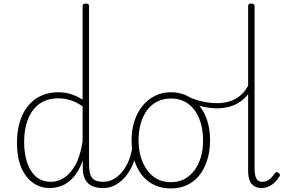

<svg xmlns="http://www.w3.org/2000/svg" viewBox="-20 -1035 1593 1074"><path d="M258 17Q205 17 163.5 -13Q122 -43 98.5 -99Q75 -155 75 -235Q75 -285 84.5 -328.5Q94 -372 113 -407Q132 -442 160 -467Q188 -492 225 -505.5Q262 -519 309 -519Q343 -519 375.5 -509Q408 -499 442 -478V-1000Q442 -1008 447 -1011.5Q452 -1015 462 -1015Q471 -1015 474.5 -1011.5Q478 -1008 478 -1000V-117Q478 -63 494.5 -40.5Q511 -18 560 -18Q566 -18 569.5 -12.5Q573 -7 573 -0.5Q573 6 569.5 11.5Q566 17 559 17Q529 17 507 10Q485 3 471 -11.5Q457 -26 450 -47Q443 -68 443 -96V-137Q421 -77 390.5 -43Q360 -9 325.5 4Q291 17 258 17ZM265 -18Q302 -18 337 -39.5Q372 -61 400 -109.5Q428 -158 442 -242V-440Q405 -466 371 -475.5Q337 -485 305 -485Q270 -485 240 -474.5Q210 -464 187 -443.5Q164 -423 148 -393Q132 -363 123.5 -324.5Q115 -286 115 -238Q115 -177 131.5 -126.5Q148 -76 181.5 -47Q215 -18 265 -18Z M558 17Q549 17 544 11.5Q539 6 539 -0.5Q539 -7 544 -12.5Q549 -18 558 -18Q590 -18 618 -34.5Q646 -51 667.5 -79Q689 -107 702.5 -142.5Q716 -178 720 -215Q721 -225 727.5 -227.5Q734 -230 740 -226.5Q746 -223 746 -213Q743 -171 728.5 -130Q714 -89 689 -56Q664 -23 630.5 -3Q597 17 558 17Z M936 19Q867 19 817.5 -15Q768 -49 742 -109.5Q716 -170 716 -250Q716 -310 732.5 -359.5Q749 -409 778.5 -444.5Q808 -480 848 -499.5Q888 -519 936 -519Q1001 -519 1050.5 -485Q1100 -451 1127.5 -390.5Q1155 -330 1155 -250Q1155 -202 1145 -161Q1135 -120 1116.5 -86.5Q1098 -53 1071.5 -29.5Q1045 -6 1011 6.5Q977 19 936 19ZM936 -16Q979 -16 1011.5 -33.5Q1044 -51 1067.5 -82Q1091 -113 1103.5 -156Q1116 -199 1116 -250Q1116 -319 1094 -372.5Q1072 -426 1032 -455Q992 -484 936 -484Q895 -484 861 -467.5Q827 -451 803.5 -419.5Q780 -388 767.5 -345Q755 -302 755 -250Q755 -182 777.5 -129Q800 -76 840 -46Q880 -16 936 -16Z M1194 -429Q1159 -429 1114.5 -438.5Q1070 -448 1023 -471Q1017 -473 1016 -478Q1015 -483 1016.5 -488Q1018 -493 1023 -495Q1028 -497 1034 -494Q1074 -475 1116 -466.5Q1158 -458 1194 -458Q1232 -458 1265.5 -468.5Q1299 -479 1326.5 -502.5Q1354 -526 1373 -566Q1378 -574 1384.5 -574Q1391 -574 1395.5 -568.5Q1400 -563 1394 -552Q1373 -507 1341 -479.5Q1309 -452 1271.5 -440.5Q1234 -429 1194 -429Z M1442 17Q1408 17 1388 -6Q1368 -29 1368 -77V-1000Q1368 -1008 1372 -1011.5Q1376 -1015 1385 -1015Q1395 -1015 1399.5 -1011.5Q1404 -1008 1404 -1000V-91Q1404 -57 1413.5 -37.5Q1423 -18 1447 -18Q1459 -18 1471 -22.5Q1483 -27 1494 -37.5Q1505 -48 1517 -65Q1522 -72 1527.5 -72.5Q1533 -73 1538 -68Q1544 -64 1545.5 -59.5Q1547 -55 1544 -49Q1532 -29 1516 -14Q1500 1 1481 9Q1462 17 1442 17Z"/></svg>

Font: Playwrite NG Modern Thin
Style: Regular
Weight: 250
Designer: Veronika Burian, José Scaglione
Foundry: TypeTogether
Version: Version 1.002